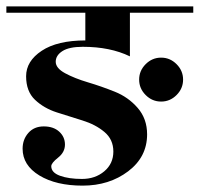

<svg xmlns="http://www.w3.org/2000/svg" viewBox="-40 -580 627 603"><path d="M567 -560V-540H368V-403Q306 -433 220 -433Q177 -433 156 -419.5Q135 -406 135 -386Q135 -366 164.5 -350Q194 -334 236 -321.5Q278 -309 320.5 -292Q363 -275 392.5 -241Q422 -207 422 -158Q422 -87 362.5 -42Q303 3 219.5 3Q136 3 83.5 -29Q31 -61 31 -113Q31 -142 49 -162.5Q67 -183 97.5 -183Q128 -183 146 -166.5Q164 -150 164 -126Q164 -102 142.5 -85Q121 -68 121 -58Q121 -38 148.5 -28Q176 -18 217.5 -18Q259 -18 287.5 -42Q316 -66 316 -104Q316 -142 288 -165.5Q260 -189 219.5 -201.5Q179 -214 138.5 -227Q98 -240 70 -266.5Q42 -293 42 -340.5Q42 -388 91 -420.5Q140 -453 228 -453V-540H-20V-560ZM417.5 -378.5Q438 -399 466 -399Q494 -399 514.5 -378.5Q535 -358 535 -330Q535 -302 514.5 -281.5Q494 -261 466 -261Q438 -261 417.5 -281.5Q397 -302 397 -330Q397 -358 417.5 -378.5Z"/></svg>

Font: Rozha One
Style: Regular
Weight: 400
Designer: Tim Donaldson, Indian Type Foundry
Foundry: Indian Type Foundry
Version: Version 1.300;PS 1.0;hotconv 1.0.78;makeotf.lib2.5.61930; tt